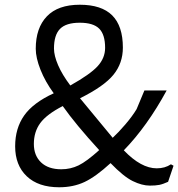

<svg xmlns="http://www.w3.org/2000/svg" viewBox="-20 -780 753 811"><path d="M207 -386Q171 -435 151 -485.5Q131 -536 131 -574Q131 -662 178 -711Q225 -760 317 -760Q409 -760 454 -715Q499 -670 499 -579Q499 -513 459 -464Q419 -415 318 -365L456 -198Q480 -220 509.5 -254.5Q539 -289 557 -319L590 -398H684Q602 -247 503 -145Q576 -69 642 -69Q677 -69 702 -86L713 -80L690 -12Q668 -2 652.5 1Q637 4 613 4Q580 4 541 -15Q502 -34 447 -91Q385 -34 337.5 -11.5Q290 11 230 11Q142 11 93 -35.5Q44 -82 44 -162Q44 -238 82 -292Q120 -346 207 -386ZM277 -419Q361 -466 392.5 -500.5Q424 -535 424 -578Q424 -634 399 -659Q374 -684 317 -684Q259 -684 233.5 -658Q208 -632 208 -575Q208 -545 225.5 -504.5Q243 -464 277 -419ZM239 -65Q278 -65 312 -81.5Q346 -98 399 -146Q300 -254 245 -332Q177 -297 150 -260Q123 -223 123 -172Q123 -123 153.5 -94Q184 -65 239 -65Z"/></svg>

Font: Farro Light
Style: Regular
Weight: 300
Designer: Aceler Chua
Foundry: Grayscale Limited
Version: Version 1.101